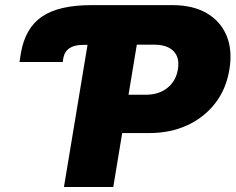

<svg xmlns="http://www.w3.org/2000/svg" viewBox="-20 -748 942 768"><path d="M58.1 -500 63.5 -535.2Q80.6 -635.7 147.9 -681.6Q215.3 -727.5 345.7 -727.5H669.9Q751 -727.5 806.4 -695.6Q861.8 -663.6 886.2 -605.5Q910.6 -547.4 897.5 -469.7Q884.8 -391.6 840.6 -334.7Q796.4 -277.8 728.8 -246.8Q661.1 -215.8 578.1 -215.8H468.8L433.1 0H235.8L330.1 -568.4H311.5Q242.2 -568.4 232.9 -513.7L231 -500ZM494.1 -369.1H563.5Q615.7 -369.1 649.7 -396.5Q683.6 -423.8 691.4 -469.7Q699.7 -517.1 674.3 -543.2Q648.9 -569.3 596.7 -569.3H527.3Z"/></svg>

Font: Inter Black
Style: Italic
Weight: 900
Italic angle: -9.39999°
Designer: Rasmus Andersson
Foundry: rsms
Version: Version 4.000;git-a52131595